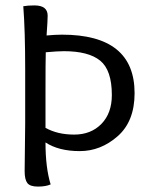

<svg xmlns="http://www.w3.org/2000/svg" viewBox="-20 -686 552 709"><path d="M148 -214Q192 -189 254 -189Q316 -189 354.5 -228.5Q393 -268 393 -335Q393 -427 350 -462Q307 -497 216 -497Q193 -497 149 -493Q148 -465 148 -338ZM71 -54 73 -231V-431Q73 -572 66 -663Q83 -666 107 -666Q156 -666 156 -628Q156 -611 152 -555Q184 -558 209 -558Q477 -558 477 -342Q477 -238 414.5 -183Q352 -128 274.5 -128Q197 -128 148 -160Q148 -67 167 -5Q149 3 120 3Q91 3 81 -10Q71 -23 71 -54Z"/></svg>

Font: Overlock
Style: Regular
Weight: 400
Designer: Dario Muhafara
Foundry: Dario Manuel Muhafara
Version: Version 1.002